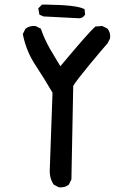

<svg xmlns="http://www.w3.org/2000/svg" viewBox="-20 -801 540 823"><path d="M231.9 1.5 212.4 -8.3 210.9 -9.3 210 -10.3Q191.4 -37.6 193.4 -74.7L205.1 -403.8Q170.4 -463.4 131.8 -522Q111.8 -552.2 98.4 -585.2Q85 -618.2 78.1 -653.3L77.6 -655.3L78.6 -656.7L88.4 -676.3L89.4 -677.7L90.3 -678.7Q107.4 -691.4 131.3 -689.5H132.3L133.3 -689L152.8 -679.2L155.3 -678.2L155.8 -675.8Q163.6 -653.3 173.3 -632.3Q183.1 -611.3 194.3 -591.3Q201.7 -579.1 209 -566.7Q216.3 -554.2 223.9 -541.7Q231.4 -529.3 238.8 -517.1Q297.9 -587.9 334.5 -629.6Q371.1 -671.4 387.7 -686L389.2 -687.5H391.1L416.5 -689.5H418L419.4 -689L439 -679.2L440.4 -678.7L440.9 -677.7Q447.8 -669.9 450.4 -659.9Q453.1 -649.9 452.1 -638.2V-637.2L451.7 -636.2L441.9 -616.7L441.4 -615.7L440.9 -615.2Q417.5 -588.9 361.8 -521.5Q308.1 -456.5 293.9 -433.1L286.1 -33.2V-31.7L285.6 -30.8L275.9 -11.2L275.4 -9.8L274.4 -9.3Q258.8 3.9 233.9 2H232.9ZM318.8 -722.7 167.5 -730.5H166.5L165.5 -731L151.9 -736.8L148.9 -738.3L148.4 -741.2L144.5 -762.7L144 -765.6L146.5 -767.6L158.2 -779.3L159.7 -781.2H162.1H181.6Q244.1 -780.3 283 -775.9Q321.8 -771.5 339.4 -763.2L342.3 -761.7L342.8 -758.3L344.7 -740.7V-738.8L343.8 -736.8Q334 -722.7 319.3 -722.7Z"/></svg>

Font: NaikaiFont
Style: SemiBold
Weight: 600
Version: Version 1.89